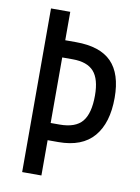

<svg xmlns="http://www.w3.org/2000/svg" viewBox="-82 -770 600 825"><g transform="rotate(10 218.0 -357.0)"><path d="M204 -154H157V0H73V-714H157V-590H204Q309 -590 359 -539Q409 -488 409 -383Q409 -273 358 -213.5Q307 -154 204 -154ZM196 -229Q265 -229 294.5 -264.5Q324 -300 324 -378Q324 -450 295 -482.5Q266 -515 203 -515H157V-229Z"/></g></svg>

Font: Noto Sans UI Cond
Style: Regular
Weight: 400
Width: 3
Designer: Monotype Design Team
Foundry: Monotype Imaging Inc.
Version: Version 1.001